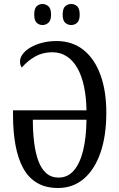

<svg xmlns="http://www.w3.org/2000/svg" viewBox="-20 -930 595 959"><path d="M270 9Q209 9 166 -16Q123 -41 96.5 -89Q70 -137 57.5 -204.5Q45 -272 45 -356V-379H412Q411 -445 399.5 -498.5Q388 -552 366.5 -590Q345 -628 313.5 -648.5Q282 -669 241 -669Q194 -669 157 -648.5Q120 -628 89 -593Q85 -598 82.5 -605Q80 -612 80 -623Q80 -642 94 -660.5Q108 -679 133 -693.5Q158 -708 191 -716.5Q224 -725 262 -725Q341 -725 396.5 -681Q452 -637 481.5 -556.5Q511 -476 511 -368Q511 -251 481.5 -166.5Q452 -82 398 -36.5Q344 9 270 9ZM273 -43Q318 -43 348.5 -78Q379 -113 395 -177.5Q411 -242 412 -332H144Q144 -271 150.5 -218.5Q157 -166 171.5 -126.5Q186 -87 211 -65Q236 -43 273 -43ZM336 -805Q318 -805 305.5 -816.5Q293 -828 293 -857Q293 -887 305.5 -898.5Q318 -910 336 -910Q353 -910 365.5 -898.5Q378 -887 378 -857Q378 -828 365.5 -816.5Q353 -805 336 -805ZM192 -805Q175 -805 163 -816.5Q151 -828 151 -857Q151 -887 163 -898.5Q175 -910 192 -910Q209 -910 222 -898.5Q235 -887 235 -857Q235 -828 222 -816.5Q209 -805 192 -805Z"/></svg>

Font: Noto Serif ExtraCondensed
Style: Regular
Weight: 400
Width: 2
Designer: Monotype Design Team
Foundry: Monotype Imaging Inc.
Version: Version 2.013